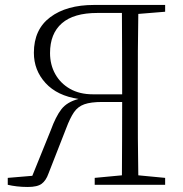

<svg xmlns="http://www.w3.org/2000/svg" viewBox="-20 -743 736 772"><path d="M353 -363.8H471.2Q471.2 -460.9 470.9 -539.6Q470.7 -618.2 470.2 -690.9H371.1Q276.4 -690.9 228.8 -649.4Q181.2 -607.9 181.2 -529.8Q181.2 -482.9 202.1 -445.3Q223.1 -407.7 261.7 -385.7Q300.3 -363.8 353 -363.8ZM644 -695.8 536.1 -687Q534.7 -613.3 534.4 -539.1Q534.2 -464.8 534.2 -390.1V-333Q534.2 -258.8 534.4 -184.8Q534.7 -110.8 536.1 -38.1L644 -27.8V0H360.8V-27.8L470.2 -38.1Q470.7 -109.4 470.9 -182.1Q471.2 -254.9 471.2 -333H391.1Q345.2 -333 319.1 -323.7Q293 -314.5 277.3 -291.5Q261.7 -268.6 246.1 -227.1L174.8 -44.9Q165 -17.1 147.7 -4.2Q130.4 8.8 91.8 8.8Q67.9 8.8 47.6 6.3Q27.3 3.9 11.2 0V-27.8L109.9 -36.1L184.1 -219.2Q204.1 -274.4 226.8 -303.7Q249.5 -333 295.9 -345.2Q210 -357.9 163.1 -409.2Q116.2 -460.4 116.2 -530.8Q116.2 -624.5 181.9 -673.8Q247.6 -723.1 357.9 -723.1H644Z"/></svg>

Font: Source Han Serif CN ExtraLight
Style: Regular
Weight: 250
Designer: Ryoko NISHIZUKA  (kana & ideographs); Frank Grießhammer (Latin, Greek & Cyrillic); Wenlong ZHANG  (bopomofo); Sandoll Co
Foundry: Adobe Systems Incorporated
Version: Version 1.001;PS 1.001;hotconv 16.6.54;makeotf.lib2.5.65590